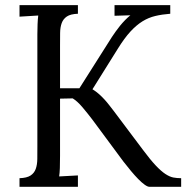

<svg xmlns="http://www.w3.org/2000/svg" viewBox="-20 -720 718 740"><path d="M124 -587.9Q124 -608.4 124.8 -626.7Q125.5 -645 127.4 -660.2L55.2 -655.8V-700.2H280.3V-667Q252 -666 237.8 -656.5Q223.6 -647 217.8 -630.9Q211.9 -614.7 211.7 -592.8Q211.4 -570.8 211.4 -543.9V-379.9H286.1L411.1 -577.1Q417.5 -586.9 425.5 -598.1Q433.6 -609.4 442.6 -620.6Q451.7 -631.8 461.9 -642.3Q472.2 -652.8 482.4 -661.1L421.4 -659.2V-700.2H636.2V-667Q604.5 -664.6 578.6 -658.4Q552.7 -652.3 529.3 -637.9Q505.9 -623.5 482.7 -598.4Q459.5 -573.2 434.1 -532.2L336.4 -376Q350.6 -367.2 361.8 -357.2Q373 -347.2 382.8 -336.4Q392.6 -325.7 401.4 -314.2Q410.2 -302.7 419.4 -291L531.2 -142.1Q559.6 -104 580.1 -82.3Q600.6 -60.5 617.2 -49.6Q633.8 -38.6 647.9 -35.9Q662.1 -33.2 678.2 -33.2V0H556.2Q548.8 0 537.6 -8.1Q526.4 -16.1 512.9 -29.8Q499.5 -43.5 484.6 -61.3Q469.7 -79.1 455.1 -98.1L335.4 -259.8Q316.4 -284.7 297.4 -307.1Q278.3 -329.6 260.3 -340.8L211.4 -339.8V-119.1Q211.4 -91.8 210.7 -72.3Q210 -52.7 208 -40L280.3 -43.9V0H55.2V-33.2Q83.5 -34.2 97.7 -43.5Q111.8 -52.7 117.7 -68.8Q123.5 -85 123.8 -107.2Q124 -129.4 124 -155.8Z"/></svg>

Font: Parastoo FD
Style: FD
Weight: 400
Foundry: Saber Rastikerdar (saber.rastikerdar@gmail.com)
Version: Version 2.0.1